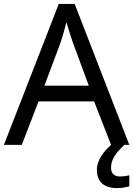

<svg xmlns="http://www.w3.org/2000/svg" viewBox="-20 -737 679 977"><path d="M545 0H546C510 30 473 78 473 126C473 185 505 220 576 220C602 220 619 216 638 211V155C627 157 612 161 590 161C562 161 545 146 545 116C545 75 568 43 613 0H638L360 -717H279L0 0H91L176 -221H459ZM352 -517 432 -301H206L287 -517C295 -540 308 -583 318 -624C325 -599 346 -533 352 -517Z"/></svg>

Font: Noto Sans Hebrew Droid
Style: Bold
Weight: 700
Designer: Monotype Design Team
Foundry: Monotype Imaging Inc.
Version: Version 1.100